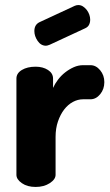

<svg xmlns="http://www.w3.org/2000/svg" viewBox="-20 -740 434 760"><path d="M309 -347Q288 -347 268.5 -336.5Q249 -326 234 -306.5Q219 -287 209.5 -259.5Q200 -232 200 -198V-48Q200 -30 177 -15Q154 0 121 0Q88 0 66.5 -15Q45 -30 45 -48V-429Q45 -450 66.5 -463Q88 -476 121 -476Q150 -476 170 -463Q190 -450 190 -429V-392Q197 -408 209.5 -424.5Q222 -441 238 -453.5Q254 -466 272 -474Q290 -482 309 -482H338Q360 -482 376.5 -462Q393 -442 393 -415Q393 -387 376.5 -367Q360 -347 338 -347ZM177 -563Q167 -559 162 -559Q142 -559 129 -578Q116 -597 116 -617Q116 -642 136 -652L276 -717Q283 -720 290 -720Q300 -720 308.5 -714.5Q317 -709 323.5 -700.5Q330 -692 333.5 -682Q337 -672 337 -662Q337 -651 332.5 -642Q328 -633 317 -628Z"/></svg>

Font: AkaAcidDosis
Style: ExtraBold
Weight: 800
Designer: Edgar Tolentino, Pablo Impallari, Igino Marini, Aka-Acid
Foundry: Edgar Tolentino, Pablo Impallari, Igino Marini, Aka-Acid
Version: Version 1.007